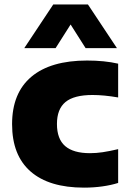

<svg xmlns="http://www.w3.org/2000/svg" viewBox="-20 -828 577 858"><path d="M34 -273Q34 -412.5 120.2 -485Q206.5 -557.5 369 -557.5Q447 -557.5 508 -543.5V-392.5Q444.5 -403.5 393.5 -403.5Q310.5 -403.5 272.5 -372Q234.5 -340.5 234.5 -274Q234.5 -207 271.2 -175.2Q308 -143.5 382 -143.5Q410 -143.5 438.8 -147.8Q467.5 -152 508 -161.5V-10.5Q476.5 -0.5 437.2 5Q398 10.5 355.5 10.5Q199 10.5 116.5 -61.8Q34 -134 34 -273ZM502.5 -613H362.5L295.5 -718.5L228.5 -613H88.5L218 -808H373Z"/></svg>

Font: Encode Sans Semi Expanded ExBd
Style: Regular
Weight: 800
Width: 6
Designer: Multiple Designers
Foundry: Impallari Type
Version: Version 2.000